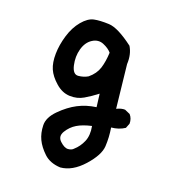

<svg xmlns="http://www.w3.org/2000/svg" viewBox="-93 -549 687 757"><g transform="rotate(15 250.0 -170.5)"><path d="M220.7 128.9Q177.7 123 154.3 96.7Q130.9 70.3 121.1 43.9Q111.3 17.6 113.3 -14.6Q115.2 -46.9 150.4 -76.7Q185.5 -106.4 221.2 -121.1Q256.8 -135.7 297.9 -137.7L295.9 -192.4Q268.6 -174.8 241.7 -162.1Q214.8 -149.4 183.6 -153.3Q152.3 -157.2 127 -183.6Q101.6 -210 92.8 -236.3Q84 -262.7 87.9 -299.8Q91.8 -336.9 107.4 -376Q123 -415 148.4 -440.4Q173.8 -465.8 198.2 -468.8Q222.7 -471.7 260.3 -466.8Q297.9 -461.9 360.4 -405.3Q376 -374 370.1 -333L374 -151.4Q393.6 -159.2 409.2 -157.2L430.7 -145.5Q442.4 -129.9 440.4 -108.4L430.7 -88.9Q405.3 -75.2 374 -75.2Q377 -35.2 371.6 2Q366.2 39.1 318.4 84Q270.5 128.9 220.7 128.9ZM254.9 43Q276.4 27.3 290 2Q303.7 -23.4 299.8 -61.5Q262.7 -56.6 238.8 -44.9Q214.8 -33.2 198.2 -10.7Q181.6 11.7 199.2 31.2Q216.8 50.8 231.9 50.8Q247.1 50.8 254.9 43ZM236.3 -247.1Q264.6 -266.6 275.9 -293.9Q287.1 -321.3 292 -358.4Q281.2 -374 258.8 -385.7Q236.3 -397.5 211.9 -384.8Q187.5 -372.1 175.8 -340.8Q164.1 -309.6 168.9 -273.9Q173.8 -238.3 195.8 -238.3Q217.8 -238.3 236.3 -247.1Z"/></g></svg>

Font: NaikaiFont
Style: Regular-Lite
Weight: 400
Version: Version 1.67